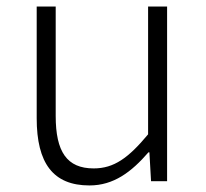

<svg xmlns="http://www.w3.org/2000/svg" viewBox="-20 -553 630 586"><path d="M253 13C327 13 381 -28 433 -88H436L441 0H490V-533H432V-143C372 -71 328 -39 266 -39C184 -39 150 -90 150 -199V-533H92V-192C92 -55 142 13 253 13Z"/></svg>

Font: Noto Sans CJK KR Light
Style: Regular
Weight: 300
Designer: Ryoko NISHIZUKA (kana & ideographs); Paul D. Hunt (Latin, Greek & Cyrillic); Wenlong ZHANG (bopomofo); Sandoll Communica
Foundry: Adobe Systems Incorporated
Version: Version 1.004;PS 1.004;hotconv 1.0.82;makeotf.lib2.5.63406